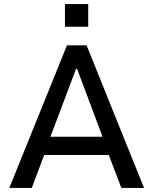

<svg xmlns="http://www.w3.org/2000/svg" viewBox="-20 -929 759 949"><path d="M26 0 311 -705H408L692 0H580L504 -199L551 -163H166L212 -199L137 0ZM356 -589 221 -231 200 -253H517L495 -231L361 -589ZM301 -797V-909H416V-797Z"/></svg>

Font: Nunito Sans 7pt SemiCondensed SemiBold
Style: Regular
Weight: 600
Width: 4
Designer: Vernon Adams
Foundry: Vernon Adams
Version: Version 3.101;gftools[0.9.27]